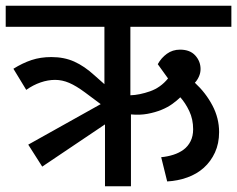

<svg xmlns="http://www.w3.org/2000/svg" viewBox="-30 -653 831 673"><path d="M738 -190Q738 -150 723.5 -118.5Q709 -87 684.5 -65Q660 -43 626.5 -31Q593 -19 556 -17L535 -102Q557 -104 577.5 -110.5Q598 -117 613.5 -128.5Q629 -140 638 -158Q647 -176 647 -200Q647 -235 633.5 -263.5Q620 -292 602 -312Q591 -301 574.5 -289Q558 -277 536 -268Q514 -259 487 -254Q460 -249 429 -252V0H338V-217L118 -69L69 -146L323 -288L268 -329Q237 -352 212.5 -362.5Q188 -373 163 -373Q138 -373 112 -364Q86 -355 62 -338L17 -412Q49 -432 80.5 -442.5Q112 -453 150 -453Q195 -453 230.5 -437Q266 -421 301 -389L336 -358V-559H-10V-633H781V-559H427V-319Q459 -320 496 -333Q533 -346 559 -378L523 -428Q535 -450 555 -464.5Q575 -479 601 -479Q636 -479 654.5 -458.5Q673 -438 673 -411Q673 -397 667 -384Q661 -371 653 -363Q691 -328 714.5 -283.5Q738 -239 738 -190Z"/></svg>

Font: Ek Mukta Medium
Style: Regular
Weight: 500
Designer: Girish Dalvi and Yashodeep Gholap
Foundry: Ek Type
Version: Version 2.538;PS 1.002;hotconv 16.6.51;makeotf.lib2.5.65220;